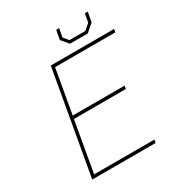

<svg xmlns="http://www.w3.org/2000/svg" viewBox="-209 -1048 1100 1184"><g transform="rotate(-30 340.5 -455.5)"><path d="M400 -794 357 -845 369 -911H390L379 -850L408 -815H521L562 -850L573 -911H594L581 -841L526 -794ZM100 0 230 -737H681L677 -715H248L193 -402H562L559 -380H189L126 -22H555L551 0Z"/></g></svg>

Font: Tomorrow Thin
Style: Italic
Weight: 250
Italic angle: -10°
Designer: Tony de Marco, Monica Rizzolli
Foundry: Just in Type
Version: Version 2.002